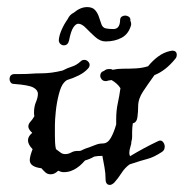

<svg xmlns="http://www.w3.org/2000/svg" viewBox="-20 -503 519 542"><path d="M303 12Q296 19 290 19Q278 19 278 2Q278 -14 275 -30.5Q272 -47 269 -63Q262 -63 256.5 -62.5Q251 -62 246 -61Q234 -54 220 -50Q216 -46 211.5 -41Q207 -36 197 -29Q190 -24 180.5 -20.5Q171 -17 160 -17Q156 -17 152.5 -18Q149 -19 147 -20L145 -21L143 -20Q139 -16 134 -13.5Q129 -11 123 -11Q114 -11 108 -16.5Q102 -22 97 -28Q64 -32 64 -51Q64 -61 72 -82Q59 -95 59 -107Q59 -118 71 -128Q60 -138 60 -146Q60 -153 66 -159.5Q72 -166 77 -175Q76 -179 76 -185Q76 -202 81.5 -215Q87 -228 87 -238Q87 -249 74 -256Q61 -263 20 -266Q13 -266 10 -270.5Q7 -275 7 -279Q7 -294 22 -294H40Q57 -294 69 -295Q81 -296 97 -296Q125 -296 157 -304Q170 -311 183 -315Q196 -319 208 -330Q212 -334 218 -334Q224 -334 228.5 -329.5Q233 -325 233 -320Q233 -314 228 -309Q218 -298 202 -290Q186 -282 169 -277Q164 -274 160 -269Q152 -260 146 -236.5Q140 -213 137.5 -188.5Q135 -164 135 -150V-120Q135 -110 135.5 -100Q136 -90 138 -82L150 -73Q156 -68 164 -68Q173 -68 181 -72.5Q189 -77 199 -77Q201 -77 204 -77Q207 -77 209 -78Q218 -83 234 -88Q242 -91 251 -94.5Q260 -98 270 -98Q284 -98 293 -114Q302 -130 308 -152V-166Q308 -191 312.5 -211.5Q317 -232 320 -254Q312 -267 295 -277Q291 -276 288.5 -276Q286 -276 284 -275Q283 -275 282 -274.5Q281 -274 279 -274Q271 -274 267 -279Q263 -284 263 -289Q263 -300 274 -303Q279 -308 287 -308Q289 -308 292 -308Q295 -308 298 -306Q312 -309 326 -309Q347 -309 364.5 -310Q382 -311 398 -316Q411 -332 426.5 -343.5Q442 -355 460 -359Q462 -359 463.5 -359.5Q465 -360 466 -360Q479 -360 479 -348Q479 -341 474 -336Q447 -303 416 -291Q398 -266 384 -245Q370 -224 370 -203Q370 -188 368 -172.5Q366 -157 355 -155Q354 -149 353.5 -142.5Q353 -136 353 -130Q353 -123 353 -116.5Q353 -110 351 -104Q351 -97 348 -88Q345 -79 345 -71Q345 -68 347 -62Q367 -74 386.5 -84.5Q406 -95 425 -104Q434 -109 439.5 -103Q445 -97 445 -89Q445 -79 437 -74Q414 -59 396.5 -54.5Q379 -50 346 -39Q333 -30 323 -14.5Q313 1 303 12ZM278 -386Q263 -386 249 -398.5Q235 -411 223 -423.5Q211 -436 201 -436Q194 -436 187 -425.5Q180 -415 175 -389Q172 -375 160 -375Q155 -375 150.5 -379Q146 -383 146 -390Q147 -403 154 -419Q161 -435 171 -449Q177 -462 188 -467Q207 -483 226 -483Q241 -483 248.5 -474.5Q256 -466 259.5 -454.5Q263 -443 266.5 -434Q270 -425 278 -423Q283 -422 288 -421.5Q293 -421 300 -421Q318 -421 319 -445Q319 -453 323.5 -456Q328 -459 333 -459Q339 -459 344 -455.5Q349 -452 348 -444Q351 -439 350 -432Q343 -407 323.5 -396.5Q304 -386 278 -386Z"/></svg>

Font: Are You Serious
Style: Regular
Weight: 400
Designer: Robert E. Leuschke
Foundry: Robert E. Leuschke
Version: Version 1.100